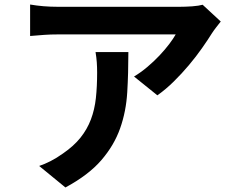

<svg xmlns="http://www.w3.org/2000/svg" viewBox="-20 -772 1040 848"><path d="M547 -542Q547 -449 542 -364.5Q537 -280 510.5 -205Q484 -130 427.5 -64.5Q371 1 269 56L153 -39Q177 -47 203.5 -60.5Q230 -74 258 -94Q306 -127 335.5 -164Q365 -201 381.5 -244.5Q398 -288 403.5 -339Q409 -390 409 -452Q409 -475 407.5 -496.5Q406 -518 402 -542ZM955 -677Q947 -667 935 -651.5Q923 -636 916 -625Q898 -596 872 -559Q846 -522 814.5 -484.5Q783 -447 747.5 -412Q712 -377 675 -351L572 -434Q602 -452 631 -476.5Q660 -501 684.5 -527Q709 -553 727.5 -577.5Q746 -602 756 -620H235Q203 -620 175.5 -618Q148 -616 113 -613V-752Q142 -747 172.5 -744.5Q203 -742 235 -742H774Q784 -742 799 -742.5Q814 -743 828.5 -744Q843 -745 855.5 -747Q868 -749 875 -751Z"/></svg>

Font: SpoqaHanSansJP-Bold
Style: Regular
Weight: 700
Designer: [Source Han Sans]
Ryoko NISHIZUKA  (kana & ideographs); Paul D. Hunt (Latin, Greek & Cyrillic); Wenlong ZHANG  (bopomofo
Foundry: Spoqa (http://bi.spoqa.com)
Version: Version 1.002.20150607